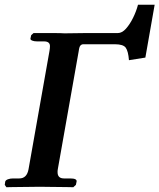

<svg xmlns="http://www.w3.org/2000/svg" viewBox="-22 -785 670 807"><path d="M259 -645 336 -646H473Q491 -646 507.5 -664.5Q524 -683 537.5 -710.5Q551 -738 558 -765H628L589 -543L520 -532Q517 -570 506.5 -584.5Q496 -599 461 -599H328Q321 -599 316 -593.5Q311 -588 309 -571L221 -74Q220 -70 220 -66.5Q220 -63 220 -61Q220 -35 247 -35H273Q302 -35 300 -22L297 -8L286 2Q286 2 269.5 1.5Q253 1 229 1Q205 1 181.5 0.5Q158 0 145 0Q130 0 107 0.5Q84 1 60.5 1Q37 1 21 1.5Q5 2 5 2L-2 -8L0 -22Q2 -28 11.5 -31.5Q21 -35 33 -35H59Q91 -35 98 -74L186 -571Q187 -577 187.5 -582Q188 -587 188 -591Q188 -611 163 -611H134Q121 -611 113 -614.5Q105 -618 106 -623L109 -637L119 -646Q172 -646 203.5 -646Q235 -646 246 -645Z"/></svg>

Font: Libertinus Serif SemiBold
Style: Italic
Weight: 600
Italic angle: -11.5°
Designer: Philipp H. Poll, Khaled Hosny
Foundry: Caleb Maclennan
Version: Version 7.051;RELEASE